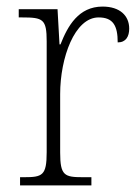

<svg xmlns="http://www.w3.org/2000/svg" viewBox="-20 -564 427 584"><path d="M41 0H258V-25H232C176 -25 163 -30 163 -100V-278C163 -388 207 -511 280 -511C324 -511 338 -486 338 -435C363 -435 373 -453 373 -477C373 -516 345 -544 292 -544C219 -544 186 -485 164 -429H161L155 -536H37V-511H47C111 -511 122 -506 122 -438V-101C122 -30 109 -25 53 -25H41Z"/></svg>

Font: Noto Serif Sinhala SemiCondensed ExtraLight
Style: Regular
Weight: 200
Width: 4
Designer: Jelle Bosma - Monotype Design Team
Foundry: Monotype Imaging Inc.
Version: Version 2.007